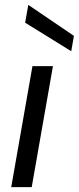

<svg xmlns="http://www.w3.org/2000/svg" viewBox="-20 -767 323 787"><path d="M26 0 113 -496H197L110 0ZM272 -557 83 -674 96 -747 283 -620Z"/></svg>

Font: Rethink Sans
Style: Italic
Weight: 400
Italic angle: -10°
Designer: The Rethink Sans project authors (Hans Thiessen). DM Sans designed by Colophon Foundry.
Foundry: Rethink Communications LLC
Version: Version 1.001